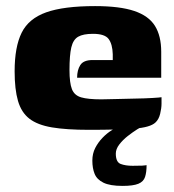

<svg xmlns="http://www.w3.org/2000/svg" viewBox="-20 -421 572 630"><path d="M272 5Q198 5 150.5 -3Q103 -11 76.5 -31.5Q50 -52 39 -90Q28 -128 28 -187Q28 -267 51 -313.5Q74 -360 131.5 -380.5Q189 -401 292 -401Q373 -401 420.5 -385Q468 -369 488.5 -336Q509 -303 509 -251V-166H233Q233 -191 243.5 -207.5Q254 -224 284 -224H350V-243Q349 -276 336.5 -293Q324 -310 285 -310Q253 -310 236.5 -300.5Q220 -291 214 -265.5Q208 -240 208 -191Q208 -149 216 -128.5Q224 -108 246.5 -101.5Q269 -95 312 -95Q329 -95 359.5 -96Q390 -97 422.5 -97.5Q455 -98 480 -99.5Q505 -101 510 -102V-81Q510 -66 505.5 -47.5Q501 -29 490 -19Q473 -3 421 1Q369 5 272 5ZM382 189Q341 189 319.5 178.5Q298 168 290.5 149.5Q283 131 283 106Q283 83 292.5 64.5Q302 46 316.5 31Q331 16 346.5 6.5Q362 -3 374 -9H454Q445 -6 430 3.5Q415 13 399 25.5Q383 38 371.5 53Q360 68 360 83Q360 111 376 117Q392 123 415 123Q438 123 446.5 122.5Q455 122 457 121.5Q459 121 461 121Q461 144 456 159.5Q451 175 434 182Q417 189 382 189Z"/></svg>

Font: Genos ExtraBold
Style: Regular
Weight: 800
Designer: Robert E. Leuschke
Foundry: Robert E. Leuschke
Version: Version 1.010